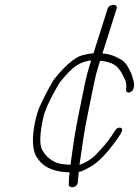

<svg xmlns="http://www.w3.org/2000/svg" viewBox="-20 -700 578 799"><path d="M452.3 -680C446.9 -680 441.8 -678.5 437.1 -675.5C432.4 -672.5 429.4 -669 428.2 -665L368.9 -478C359.3 -478 341.7 -475 319.1 -469C305.1 -465 287.2 -453.7 265.3 -435C254.3 -425.7 241.3 -412.5 226.3 -395.5C211.2 -378.5 201.6 -365.8 197.2 -357.5C192.9 -349.2 187.1 -338.7 179.8 -326C170.9 -310.7 158.7 -286 143.3 -252C137.3 -237.3 132.5 -222 128.8 -206C110.4 -124.8 113.5 -69.2 137.9 -39C154.4 -14.8 178.3 1.9 217.1 11C234.6 15 252.1 17 269.6 17C267.9 30.3 267 41 267 49L266.3 67C265.8 71 267.3 74.2 270.8 76.5C274.2 78.8 278.5 79.7 283.7 79C288.9 78.3 293.6 76.2 297.2 72.5C300.7 68.8 302.8 65 303.4 61L305.1 43C305.6 36.3 306.4 27 307.7 15C314.9 15 324.6 11.3 337.9 4L361.5 -9C390.6 -27.1 422.7 -60 457.7 -107.5C462.4 -113.8 466.7 -120 470.6 -126C474.5 -132 478.3 -137.7 482 -143C490.7 -157.5 490.4 -166 481.1 -168.5C477.4 -169.5 473.4 -169 469.1 -167C464.8 -165 461.7 -162 459.7 -158C440.1 -125.3 415.5 -94 386 -64C366.8 -41.8 342.5 -25.1 310.7 -14C314.5 -39.3 319.6 -73.5 325.8 -116.4C332 -159.3 341.9 -212.4 355.4 -275.5C361.4 -303.8 366.9 -330.2 371.7 -354.5C376.5 -378.8 382.3 -402 389.3 -424L396.6 -447H397.8C435.2 -443.6 461.4 -432.2 474.5 -413C477.3 -409 480.1 -405.3 483 -402C485.1 -398 489.9 -388.8 497.4 -374.4C505 -360.1 507.5 -345.8 505.1 -331.6C504 -325.3 504.8 -320.8 507.4 -318C509.9 -315.3 513.3 -314.3 517.5 -315C521.7 -315.7 525.7 -317.7 529.4 -321C533.1 -324.3 535.7 -330.2 537.2 -338.5C538.8 -346.8 538.2 -355 535.7 -363C533.3 -370.3 531.6 -376.8 530.4 -382.5C529.2 -388.2 524.4 -398.9 516.2 -414.7C508 -430.5 499.2 -441.6 489.6 -448C460.7 -467.3 430.5 -477 406.1 -477L465.6 -665C466.9 -669 466.4 -672.5 464 -675.5C461.6 -678.5 457.7 -680 452.3 -680ZM273.2 -14 247.5 -16.3C230.4 -17.8 216.5 -21.4 206.1 -27C183 -38.9 167.2 -55.3 155.6 -76C143.8 -97.7 145.2 -142.1 159.7 -209C165.8 -236.9 181.6 -273.8 207.2 -319.5C214.1 -331.8 219.5 -341.5 223.4 -348.5C227.3 -355.5 235.7 -366.3 248.7 -381C261.7 -395.7 272.8 -407 282 -415C300.3 -431.1 322.1 -442.1 353.2 -448H359.4L351.8 -424C344.4 -400.7 338.3 -376.8 333.5 -352.5C328.7 -328.2 323.3 -301.8 317.3 -273.5C311.2 -245.2 305.2 -215 299.2 -183C293.2 -151 288.3 -120.8 284.3 -92.5C280.3 -64.2 276.6 -38 273.2 -14Z"/></svg>

Font: Proton
Style: ExBdExtSuIt
Weight: 500
Version: Version 1.017